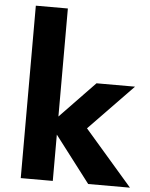

<svg xmlns="http://www.w3.org/2000/svg" viewBox="-58 -903 740 950"><g transform="rotate(5 312.0 -428.0)"><path d="M623.5 0H416L240.2 -230V0H81.1V-856.4H240.2V-319.8L413.6 -500H605L386.2 -273.9Z"/></g></svg>

Font: Now Alt
Style: Bold
Weight: 700
Designer: Alfredo Marco Pradil
Foundry: Alfredo Marco Pradil
Version: Version 1.002;PS 001.002;hotconv 1.0.88;makeotf.lib2.5.64775